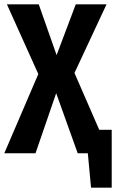

<svg xmlns="http://www.w3.org/2000/svg" viewBox="-25 -712 539 892"><path d="M494 -109V160H398L383 0H336L236 -279L140 0H-5L153 -368L7 -692H155L238 -456L327 -692H470L321 -373L436 -109Z"/></svg>

Font: Fira Sans Compressed SemiBold
Style: Regular
Weight: 600
Width: 1
Designer: bBox Type GmbH & Carrois Corporate GbR & Edenspiekermann AG
Foundry: bBox Type GmbH & Carrois Corporate GbR & Edenspiekermann AG
Version: Version 4.301